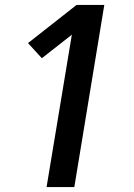

<svg xmlns="http://www.w3.org/2000/svg" viewBox="-20 -755 540 775"><path d="M168 0 270 -615 149 -520 93 -581 289 -735H401L280 0Z"/></svg>

Font: Iosevka Term Curly
Style: Bold Italic
Weight: 700
Italic angle: -9°
Designer: Belleve Invis
Foundry: Belleve Invis
Version: Version 32.3.0